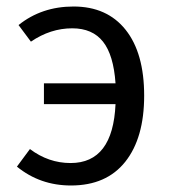

<svg xmlns="http://www.w3.org/2000/svg" viewBox="-20 -558 522 590"><path d="M206 -538Q309 -538 366 -466.5Q423 -395 423 -264Q423 -134 365 -61Q307 12 198 12Q103 12 32 -46L72 -100Q129 -57 197 -57Q327 -57 335 -238H115V-302H335Q329 -389 296.5 -430Q264 -471 202 -471Q135 -471 75 -430L37 -481Q108 -538 206 -538Z"/></svg>

Font: FiraSans
Style: Regular
Weight: 350
Designer: Carrois Corporate & Edenspiekermann AG
Foundry: Carrois Corporate GbR & Edenspiekermann AG
Version: Version 3.106;PS 003.106;hotconv 1.0.70;makeotf.lib2.5.58329